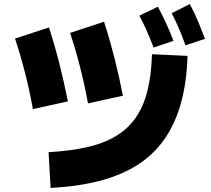

<svg xmlns="http://www.w3.org/2000/svg" viewBox="-20 -865 1040 945"><path d="M903 -590Q899 -459 870.5 -357Q842 -255 789 -179.5Q736 -104 657 -53.5Q578 -3 471 25Q364 53 229 60L219 -116Q326 -122 408 -140.5Q490 -159 549.5 -194.5Q609 -230 647.5 -285Q686 -340 705.5 -417.5Q725 -495 728 -598ZM142 -328Q126 -417 104 -503.5Q82 -590 54 -675L221 -730Q250 -640 273 -549Q296 -458 314 -366ZM413 -356Q397 -445 375 -531.5Q353 -618 325 -703L492 -758Q521 -668 544 -577Q567 -486 585 -394ZM736 -631Q716 -683 699.5 -719.5Q683 -756 666 -788L757 -832Q779 -791 798.5 -748.5Q818 -706 834 -664ZM893 -642Q874 -695 857.5 -732Q841 -769 825 -800L914 -845Q937 -803 955 -759.5Q973 -716 989 -674Z"/></svg>

Font: Murecho Thin Black
Style: Regular
Weight: 900
Version: Version 1.010